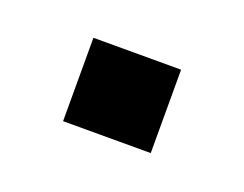

<svg xmlns="http://www.w3.org/2000/svg" viewBox="-36 -150 262 206"><g transform="rotate(20 95.0 -47.5)"><path d="M44.9 -95.2H145V0H44.9Z"/></g></svg>

Font: TASA Explorer
Style: Regular
Weight: 400
Designer: Weizhong Zhang
Foundry: Local Remote
Version: Version 1.000;Glyphs 3.1.2 (3151)